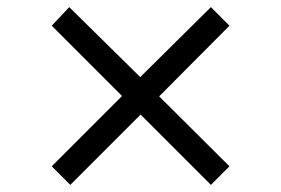

<svg xmlns="http://www.w3.org/2000/svg" viewBox="-20 -556 788 538"><path d="M177 -38 125 -90 322 -287 125 -484 174 -536 373 -340 571 -536 623 -484 426 -286 623 -90 571 -38 374 -235Z"/></svg>

Font: Nunito Sans 10pt Expanded Medium
Style: Regular
Weight: 500
Width: 7
Designer: Vernon Adams
Foundry: Vernon Adams
Version: Version 3.101;gftools[0.9.27]